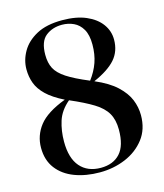

<svg xmlns="http://www.w3.org/2000/svg" viewBox="-113 -829 793 927"><g transform="rotate(-15 283.5 -365.5)"><path d="M272 13Q202 13 146.5 -8Q91 -29 59 -71Q27 -113 27 -175Q27 -236 65 -285Q103 -334 198 -370Q142 -398 111.5 -427.5Q81 -457 69 -489.5Q57 -522 57 -559Q57 -605 81.5 -647.5Q106 -690 156 -717Q206 -744 284 -744Q355 -744 403.5 -723Q452 -702 477.5 -667Q503 -632 503 -589Q503 -531 468.5 -491.5Q434 -452 359 -419Q427 -390 465 -354.5Q503 -319 518.5 -281Q534 -243 534 -203Q534 -133 497 -85Q460 -37 400.5 -12Q341 13 272 13ZM340 -427Q368 -464 382 -504Q396 -544 396 -593Q396 -641 379.5 -669.5Q363 -698 336 -710.5Q309 -723 278 -723Q230 -723 196.5 -696.5Q163 -670 163 -603Q163 -563 177.5 -535Q192 -507 230 -482Q268 -457 340 -427ZM282 -7Q344 -7 378.5 -45Q413 -83 413 -163Q413 -212 394 -245Q375 -278 332 -304.5Q289 -331 217 -362Q172 -324 157 -276.5Q142 -229 142 -175Q142 -92 179 -49.5Q216 -7 282 -7Z"/></g></svg>

Font: Literata 72pt Medium
Style: Regular
Weight: 500
Designer: Latin by Veronika Burian and Jose Scaglione. Greek by Irene Vlachou. Cyrillic by Vera Evstafieva.
Foundry: TypeTogether
Version: Version 3.002